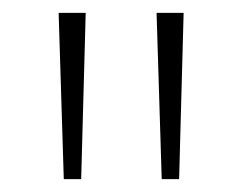

<svg xmlns="http://www.w3.org/2000/svg" viewBox="-20 -734 377 298"><path d="M79 -456 71 -714H113L106 -456ZM231 -456 223 -714H265L258 -456Z"/></svg>

Font: Noto Sans Khmer Condensed ExtraLight
Style: Regular
Weight: 200
Width: 3
Designer: Danh Hong and the Monotype Design Team
Foundry: Monotype Imaging Inc.
Version: Version 2.004; ttfautohint (v1.8.4.7-5d5b)